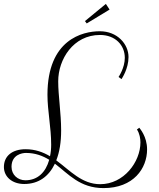

<svg xmlns="http://www.w3.org/2000/svg" viewBox="-20 -897 813 983"><path d="M104 45C178 45 230 6 261 -59C331 -6 389 66 510 66C664 66 733 -35 733 -132C733 -199 695 -240 693 -243L681 -234C695 -214 699 -186 699 -168C699 -68 614 46 493 46C399 46 340 -23 268 -76C285 -118 293 -170 293 -229C293 -318 278 -407 278 -481C278 -593 355 -718 492 -718C570 -718 619 -666 619 -601C619 -549 587 -503 587 -503L602 -492C604 -495 638 -545 638 -605C638 -671 581 -737 491 -737C402 -737 223 -694 223 -412C223 -329 242 -245 242 -156C242 -135 240 -115 236 -97C201 -118 160 -133 111 -133C42 -133 0 -98 0 -42C0 8 42 45 104 45ZM110 26C71 26 39 -2 39 -43C39 -105 93 -114 113 -114C161 -114 199 -99 232 -79C214 -15 173 26 110 26ZM522 -877 415 -789 424 -777 541 -848Z"/></svg>

Font: Clicker Script
Style: Regular
Weight: 400
Designer: Astigmatic (AOETI)
Foundry: Astigmatic (AOETI)
Version: Version 1.000